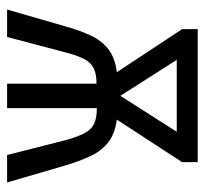

<svg xmlns="http://www.w3.org/2000/svg" viewBox="-38 -538 576 540"><g transform="rotate(90 250.0 -268.0)"><path d="M436 -536.1V-492.2L316.4 -308.6Q356.4 -303.2 380.4 -284.4Q404.3 -265.6 418.9 -234.6Q433.6 -203.6 445.8 -162.1L493.2 0H416L373 -168.9Q363.8 -201.2 353.5 -219.5Q343.3 -237.8 327.1 -245.1Q311 -252.4 284.2 -252.4V0H215.3V-251.5Q188.5 -251.5 172.4 -243.7Q156.2 -235.8 146.7 -218Q137.2 -200.2 128.9 -169.9L84 0H6.8L53.7 -162.1Q65.4 -204.6 80.1 -235.6Q94.7 -266.6 118.9 -285.2Q143.1 -303.7 183.1 -308.6L62 -492.2V-536.1ZM350.6 -477.1H148.4L249.5 -318.4Z"/></g></svg>

Font: Open Sans Condensed
Style: Regular
Weight: 400
Width: 3
Designer: Monotype Design Team
Foundry: Monotype Imaging Inc.
Version: Version 3.000